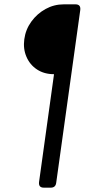

<svg xmlns="http://www.w3.org/2000/svg" viewBox="-20 -765 438 885"><path d="M182 100Q157 100 160 74L229 -423Q184 -423 151 -444.5Q118 -466 102 -503Q86 -540 92 -584Q98 -629 124.5 -665.5Q151 -702 190 -723.5Q229 -745 274 -745H328Q353 -745 350 -719L239 78Q236 100 214 100Z"/></svg>

Font: Pitagon Sans Text
Style: Italic
Weight: 400
Italic angle: -8°
Designer: Travis Tran
Foundry: Pitagon
Version: Version 1.001; ttfautohint (v1.8.4.7-5d5b);gftools[0.9.26]